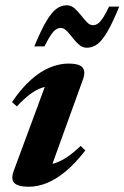

<svg xmlns="http://www.w3.org/2000/svg" viewBox="-20 -695 472 728"><path d="M32 -47 161 -395.5 187.5 -369Q162.5 -370 139.8 -362.5Q117 -355 93.8 -337.5Q70.5 -320 44 -291.5L25.5 -308Q62 -361.5 98.5 -393.5Q135 -425.5 170.8 -439.8Q206.5 -454 240.5 -454Q279.5 -454 292.5 -439.5Q305.5 -425 295 -395L165.5 -37L139.5 -70Q163.5 -69 186.2 -75.8Q209 -82.5 233.5 -98.8Q258 -115 286 -142L303.5 -124.5Q265.5 -75.5 229 -45.2Q192.5 -15 157.8 -1Q123 13 89 13Q47.5 13 34 -1.5Q20.5 -16 32 -47ZM432 -670Q407 -608.5 387 -574.5Q367 -540.5 348.8 -527.2Q330.5 -514 309.5 -514Q293 -514 280 -525.2Q267 -536.5 255.5 -551.5Q244 -566.5 233 -577.8Q222 -589 210.5 -589Q201 -589 192 -583.2Q183 -577.5 172.8 -562.2Q162.5 -547 148.5 -519H110Q135.5 -580.5 155.5 -614.2Q175.5 -648 193.8 -661.5Q212 -675 233 -675Q249.5 -675 262.5 -663.5Q275.5 -652 287 -637.2Q298.5 -622.5 309.5 -611Q320.5 -599.5 332 -599.5Q342 -599.5 350.8 -605.2Q359.5 -611 369.8 -626.2Q380 -641.5 393.5 -670Z"/></svg>

Font: Newsreader 24pt
Style: Bold Italic
Weight: 700
Italic angle: -17°
Designer: Hugues Gentile
Foundry: Production Type
Version: Version 1.003